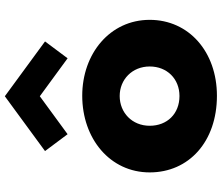

<svg xmlns="http://www.w3.org/2000/svg" viewBox="-80 -800 895 774"><g transform="rotate(-90 367.0 -412.5)"><path d="M247.5 -256C247.5 -327 300.5 -377 367.5 -377C433.5 -377 486.5 -327 486.5 -256C486.5 -186 436.5 -136 367.5 -136C295.5 -136 247.5 -186 247.5 -256ZM59.5 -256C59.5 -98 183.5 15 368.5 15C545.5 15 674.5 -98 674.5 -256C674.5 -416 538.5 -528 368.5 -528C195.5 -528 59.5 -416 59.5 -256ZM145.5 -678 213.5 -587 366.5 -699 519.5 -587 587.5 -678 366.5 -840Z"/></g></svg>

Font: Sztylet
Style: Bd
Weight: 700
Foundry: Cannot Into Space Fonts, PlusOne Fonts
Version: Version 0.12